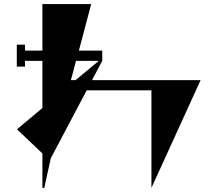

<svg xmlns="http://www.w3.org/2000/svg" viewBox="-20 -838 1040 937"><path d="M959 -447 719 79V-397H403L228 -66L196 79H187V-89L63 -207L187 -311V-541H102V-513H62V-620H102V-591H187V-818H425L365 -591H479V-541L429 -447ZM462 -541H351L326 -447H349Z"/></svg>

Font: Chokokutai
Style: Regular
Weight: 400
Designer: 108号,108go
Foundry: Font Zone 108
Version: Version 1.000; ttfautohint (v1.8.3)